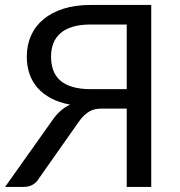

<svg xmlns="http://www.w3.org/2000/svg" viewBox="-22 -736 707 756"><path d="M477 -385V-639.5H335Q293.5 -639.5 264 -630.5Q234.5 -621.5 215.5 -604.8Q196.5 -588 187.8 -564.8Q179 -541.5 179 -513Q179 -483 187.8 -459.2Q196.5 -435.5 215.2 -419Q234 -402.5 263.8 -393.8Q293.5 -385 335 -385ZM573.5 0H477V-308.5H379.5Q366 -308.5 354.2 -306.2Q342.5 -304 331.5 -298Q320.5 -292 309.5 -281.8Q298.5 -271.5 287.5 -255.5L132 -34.5Q123 -18.5 107.5 -9.2Q92 0 71 0H-2L183.5 -261.5Q213.5 -305.5 254 -324Q211 -332 179 -349Q147 -366 125.8 -390.2Q104.5 -414.5 94 -445.5Q83.5 -476.5 83.5 -512.5Q83.5 -558.5 100.2 -596Q117 -633.5 149.2 -660.2Q181.5 -687 228.2 -701.8Q275 -716.5 335 -716.5H573.5Z"/></svg>

Font: Lato-Regular
Style: Regular
Weight: 400
Designer: Lukasz Dziedzic with Adam Twardoch and Botio Nikoltchev
Foundry: tyPoland Lukasz Dziedzic
Version: Version 2.015; 2015-08-06; http://www.latofonts.com/